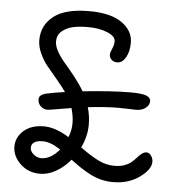

<svg xmlns="http://www.w3.org/2000/svg" viewBox="-52 -732 803 822"><g transform="rotate(5 350.0 -321.0)"><path d="M155.8 -245.1Q140.1 -245.1 127.7 -256.8Q115.2 -268.6 115.2 -286.1Q115.2 -297.4 123.3 -303.7Q131.3 -310.1 148.9 -314Q178.2 -320.8 225.1 -327.1Q210.4 -348.6 183.8 -379.9Q157.2 -411.1 140.4 -431.9Q123.5 -452.6 109.9 -481.9Q96.2 -511.2 96.2 -539.1Q96.2 -603 146 -642.1Q195.8 -681.2 298.8 -681.2Q391.6 -681.2 439.7 -647Q487.8 -612.8 487.8 -562Q487.8 -523.9 473.1 -498.5Q458.5 -473.1 437 -473.1Q420.9 -473.1 411.9 -482.2Q402.8 -491.2 402.8 -503.9Q402.8 -512.7 410.4 -529.5Q418 -546.4 418 -562Q418 -584 382.3 -598.4Q346.7 -612.8 298.8 -612.8Q262.2 -612.8 234.6 -606.7Q207 -600.6 187.5 -583.7Q168 -566.9 168 -540Q168 -520 181.9 -495.6Q195.8 -471.2 214.4 -450.2Q232.9 -429.2 258.3 -397Q283.7 -364.7 299.8 -336.9Q425.3 -350.1 505.9 -350.1Q554.7 -350.1 573.2 -342.5Q591.8 -335 591.8 -319.8Q591.8 -302.7 575.7 -290.3Q559.6 -277.8 534.2 -277.8Q527.3 -277.8 505.6 -278.8Q483.9 -279.8 460 -279.8Q405.3 -279.8 328.1 -271Q338.9 -234.9 338.9 -196.8Q338.9 -146 314.9 -97.2Q358.9 -64.9 393.1 -47.9Q427.2 -30.8 462.9 -30.8Q487.8 -30.8 506.8 -37.8Q525.9 -44.9 537.4 -55.2Q548.8 -65.4 557.9 -75.7Q566.9 -85.9 576.4 -93Q585.9 -100.1 596.2 -100.1Q607.4 -100.1 615.7 -88.1Q624 -76.2 624 -62Q624 -28.8 576.7 5.1Q529.3 39.1 462.9 39.1Q436.5 39.1 411.1 32.7Q385.7 26.4 361.3 13.2Q336.9 0 319.8 -11.5Q302.7 -22.9 278.8 -41Q251 -7.8 217 11.5Q183.1 30.8 148.9 30.8Q98.1 30.8 64 -2Q29.8 -34.7 29.8 -76.2Q29.8 -115.7 61.8 -144.3Q93.8 -172.9 149.9 -172.9Q197.3 -172.9 256.8 -136.2Q269 -166 269 -196.8Q269 -226.1 258.8 -261.2Q239.7 -258.3 214.4 -253.9Q189 -249.5 175.3 -247.3Q161.6 -245.1 155.8 -245.1ZM100.1 -76.2Q100.1 -62 115 -49.1Q129.9 -36.1 147.9 -36.1Q189 -36.1 226.1 -80.1Q182.6 -108.9 149.9 -108.9Q100.1 -108.9 100.1 -76.2Z"/></g></svg>

Font: Shantell Sans Bouncy
Style: Regular
Weight: 300
Designer: Stephen Nixon, Anya Danilova, Shantell Martin
Foundry: Arrow Type
Version: Version 1.006;[9816181b4]